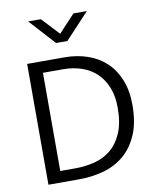

<svg xmlns="http://www.w3.org/2000/svg" viewBox="-92 -915 805 986"><g transform="rotate(-10 311.0 -422.0)"><path d="M275 -630Q339 -630 394.5 -611Q450 -592 490 -554.5Q530 -517 553 -460.5Q576 -404 576 -329Q576 -238 549 -175Q522 -112 476 -73Q430 -34 369 -17Q308 0 240 0H80V-630ZM152 -59H231Q281 -59 329 -70.5Q377 -82 415 -112.5Q453 -143 476 -195.5Q499 -248 499 -329Q499 -387 481.5 -432Q464 -477 432.5 -508Q401 -539 356 -555Q311 -571 257 -571H152ZM123 -844H189L274 -753L359 -844H429L304 -710H245Z"/></g></svg>

Font: Mukta Mahee Light
Style: Regular
Weight: 300
Designer: Shuchita Grover, Noopur Datye, Girish Dalvi, Yashodeep Gholap
Foundry: Ek Type
Version: Version 2.538;PS 1.000;hotconv 16.6.51;makeotf.lib2.5.65220;